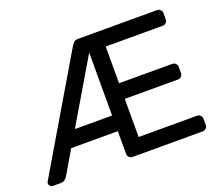

<svg xmlns="http://www.w3.org/2000/svg" viewBox="-116 -869 1192 1037"><g transform="rotate(-20 479.5 -350.0)"><path d="M911 -63V-27Q911 -16 903 -8Q895 0 884 0H480Q469 0 461 -8Q453 -16 453 -27V-158H185L107 -25Q92 0 68 0H23Q14 0 7.5 -6.5Q1 -13 1 -22Q1 -27 5 -34L379 -667Q388 -683 397 -691.5Q406 -700 424 -700H876Q887 -700 895 -692Q903 -684 903 -673V-637Q903 -626 895 -618Q887 -610 876 -610H548V-399H854Q865 -399 873 -391Q881 -383 881 -372V-336Q881 -325 873 -317Q865 -309 854 -309H548V-90H884Q895 -90 903 -82Q911 -74 911 -63ZM453 -610 239 -248H453Z"/></g></svg>

Font: Contemporary
Style: Regular
Weight: 400
Designer: Victor Tran
Foundry: Victor Tran
Version: Version 1.100